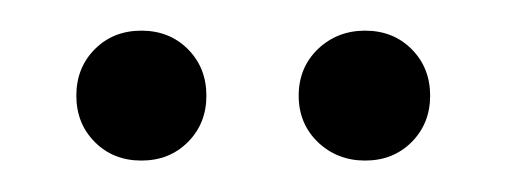

<svg xmlns="http://www.w3.org/2000/svg" viewBox="-20 -718 327 124"><path d="M215.8 -614.3Q197.8 -614.3 185.3 -626.2Q172.9 -638.2 172.9 -656.2Q172.9 -674.3 185.3 -686.3Q197.8 -698.2 215.8 -698.2Q233.9 -698.2 245.8 -686.3Q257.8 -674.3 257.8 -656.2Q257.8 -638.2 245.8 -626.2Q233.9 -614.3 215.8 -614.3ZM71.3 -614.3Q53.2 -614.3 41.3 -626.2Q29.3 -638.2 29.3 -656.2Q29.3 -674.3 41.3 -686.3Q53.2 -698.2 71.3 -698.2Q89.4 -698.2 101.3 -686.3Q113.3 -674.3 113.3 -656.2Q113.3 -638.2 101.3 -626.2Q89.4 -614.3 71.3 -614.3Z"/></svg>

Font: Reddit Sans Condensed ExtraLight
Style: Regular
Weight: 250
Version: Version 1.014